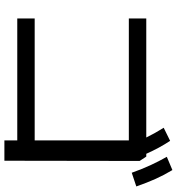

<svg xmlns="http://www.w3.org/2000/svg" viewBox="16 -838 831 904"><g transform="rotate(90 432.0 -386.5)"><path d="M641.6 -51.8H67.4V-133.8H641.6V-577.1H67.4V-659.2H627.9Q607.9 -700.2 582 -741.2L643.6 -771.5Q676.8 -721.7 704.6 -659.2H717.8L738.3 -627.9L737.3 8.8H641.6ZM718.8 -755.9 781.2 -782.2Q804.7 -743.2 822.8 -702.9Q840.8 -662.6 858.4 -612.3L793.9 -590.8Q776.4 -639.6 758.5 -678.5Q740.7 -717.3 718.8 -755.9Z"/></g></svg>

Font: Pretendard GOV Medium
Style: Regular
Weight: 500
Designer: Base glyphs from Inter by Rasmus Andersson; Hangeul glyphs from Noto Sans CJK(Source Han Sans) by Jang Soo-young and Kan
Foundry: Kil Hyung-jin
Version: Version 1.309